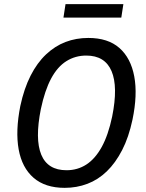

<svg xmlns="http://www.w3.org/2000/svg" viewBox="-20 -897 702 926"><path d="M292 9Q198 9 142 -39.5Q86 -88 70 -176.5Q54 -265 78 -386Q96 -470 127.5 -532Q159 -594 202 -634.5Q245 -675 296 -694.5Q347 -714 406 -714Q501 -714 556 -665.5Q611 -617 627.5 -528.5Q644 -440 619 -320Q601 -235 569 -173Q537 -111 495 -70.5Q453 -30 401.5 -10.5Q350 9 292 9ZM301 -76Q354 -76 396.5 -103.5Q439 -131 470.5 -188Q502 -245 521 -335Q550 -479 518 -554Q486 -629 396 -629Q343 -629 300 -602Q257 -575 226.5 -518Q196 -461 177 -371Q148 -226 179 -151Q210 -76 301 -76ZM286 -812 296 -877H575L565 -812Z"/></svg>

Font: Nunito Sans 10pt Condensed SemiBold
Style: Italic
Weight: 600
Width: 3
Italic angle: -9°
Designer: Vernon Adams
Foundry: Vernon Adams
Version: Version 3.101;gftools[0.9.27]